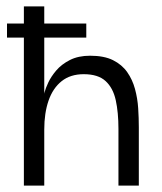

<svg xmlns="http://www.w3.org/2000/svg" viewBox="-20 -583 508 603"><path d="M352 0V-178Q352 -230 343.5 -268.5Q335 -307 311.5 -328.5Q288 -350 243 -350Q201 -350 173.5 -328Q146 -306 132.5 -267Q119 -228 119 -176V-292Q118 -285 120.5 -295Q123 -305 131.5 -323.5Q140 -342 156.5 -361.5Q173 -381 199.5 -394.5Q226 -408 263 -408Q307 -408 335 -394Q363 -380 379.5 -356.5Q396 -333 404 -303.5Q412 -274 414 -243Q416 -212 416 -183V0ZM55 0V-563H119V0ZM251 -465H2V-509H251Z"/></svg>

Font: Darker Grotesque Light Medium
Style: Regular
Weight: 500
Version: Version 1.000;gftools[0.9.28]